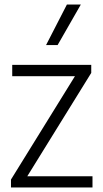

<svg xmlns="http://www.w3.org/2000/svg" viewBox="-20 -828 454 848"><path d="M28.5 0V-35L311 -491.5H34V-541.5H383V-506L100.5 -49.5H388.5V0ZM183.5 -629 275.5 -808H337L234.5 -629Z"/></svg>

Font: Encode Sans SemiCondensed SemiCondensed Light
Style: Regular
Weight: 300
Width: 4
Designer: Multiple Designers
Foundry: Impallari Type
Version: Version 3.000; ttfautohint (v1.8.3) -l 8 -r 50 -G 200 -x 14 